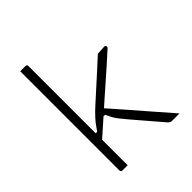

<svg xmlns="http://www.w3.org/2000/svg" viewBox="-206 -881 1011 1011"><g transform="rotate(-45 300.0 -375.0)"><path d="M160 0Q154 0 147.5 0Q141 0 134.5 0Q128 0 121 0Q118 0 115.5 -1.5Q113 -3 111.5 -5Q110 -7 110 -11Q110 -91 110 -171Q110 -251 110 -330.5Q110 -410 110 -490Q110 -570 110 -650Q110 -686 110 -712Q110 -738 110 -750Q117 -750 123.5 -750Q130 -750 136.5 -750Q143 -750 149 -750Q153 -750 155 -748.5Q157 -747 158.5 -745Q160 -743 160 -739Q160 -647 160 -554.5Q160 -462 160 -369.5Q160 -277 160 -184.5Q160 -92 160 0ZM491 0Q484 0 479 -2.5Q474 -5 470 -9Q466 -14 451.5 -30.5Q437 -47 417.5 -70Q398 -93 376.5 -118Q355 -143 337 -164Q315 -190 301.5 -207Q288 -224 280 -239Q272 -254 264 -272H235L265 -322Q312 -269 358 -216Q404 -163 450.5 -109.5Q497 -56 546 0Q534 0 525 0Q516 0 508.5 0Q501 0 491 0ZM146 -238H171Q183 -256 194 -270.5Q205 -285 216.5 -297.5Q228 -310 240.5 -322.5Q253 -335 269 -349Q290 -368 320.5 -395.5Q351 -423 388 -456.5Q425 -490 464 -526L514 -529Q518 -529 520 -527.5Q522 -526 523.5 -524Q525 -522 525 -518Q525 -517 523.5 -514Q522 -511 516 -506Q483 -476 451 -447.5Q419 -419 387.5 -391.5Q356 -364 325.5 -337Q295 -310 265 -283.5Q235 -257 205.5 -230.5Q176 -204 146 -178Z"/></g></svg>

Font: Recursive Sans Linear Light
Style: Regular
Weight: 300
Version: Version 1.085